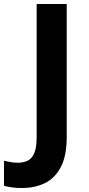

<svg xmlns="http://www.w3.org/2000/svg" viewBox="-94 -734 445 964"><path d="M14.6 210Q-14.4 210 -36.2 206.5Q-58 203 -74 199V73Q-58.2 77 -40.5 80Q-22.7 83 -3 83Q23 83 44.5 73Q66 63 78 35Q90 7 90 -45V-714H241V-46Q241 46 212.5 102.5Q184 159 133.2 184.5Q82.4 210 14.6 210Z"/></svg>

Font: Noto Sans Kannada
Style: Regular
Weight: 400
Designer: Jelle Bosma - Monotype Design Team
Foundry: Monotype Imaging Inc.
Version: Version 2.003